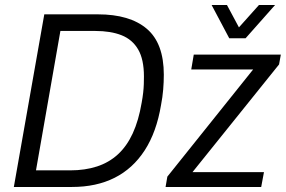

<svg xmlns="http://www.w3.org/2000/svg" viewBox="-20 -743 1136 763"><path d="M35 0 156 -686H369Q496 -686 563.5 -628.5Q631 -571 631 -446Q631 -417 628.5 -387Q626 -357 620 -326Q602 -218 555 -145.5Q508 -73 435.5 -36.5Q363 0 266 0ZM123 -66H259Q318 -66 365.5 -81.5Q413 -97 448.5 -129.5Q484 -162 507.5 -213Q531 -264 543 -335Q547 -357 549 -375Q551 -393 551.5 -409Q552 -425 552 -439Q552 -507 529 -546.5Q506 -586 463 -603Q420 -620 358 -620H220ZM638 0 645 -41 986 -467H740L750 -526H1096L1089 -487L745 -59H1029L1018 0ZM1073 -723 956 -591H891L821 -723H882L943 -609H907L1009 -723Z"/></svg>

Font: Archivo SemiCondensed Light
Style: Italic
Weight: 300
Width: 4
Italic angle: -10°
Designer: Hector Gatti
Foundry: Omnibus-Type
Version: Version 2.001